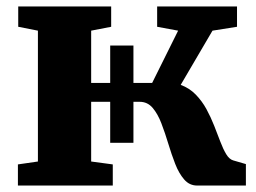

<svg xmlns="http://www.w3.org/2000/svg" viewBox="-20 -575 792 595"><path d="M35.5 0V-65.5L97.5 -74.5V-480L36.5 -492V-555H324.5V-492L262.5 -480V-318H451.5L532 -480L467 -492V-555H714.5V-492L638.5 -480L540 -312Q567 -302 586.5 -282Q606 -262 619.8 -236.8Q633.5 -211.5 643.8 -185.2Q654 -159 662.8 -136Q671.5 -113 681 -97.2Q690.5 -81.5 702.5 -78L742 -66.5V0H591Q567 0 550.8 -18.8Q534.5 -37.5 523 -67Q511.5 -96.5 501.5 -129.8Q491.5 -163 480.2 -192.5Q469 -222 453 -240.8Q437 -259.5 413 -259.5H262.5V-74.5L329.5 -65.5V0ZM321.5 -132.5V-434H393.5V-132.5Z"/></svg>

Font: Merriweather 20pt Black
Style: Regular
Weight: 900
Version: Version 2.100